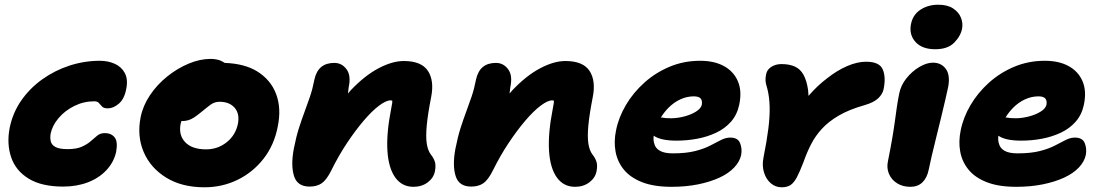

<svg xmlns="http://www.w3.org/2000/svg" viewBox="-20 -783 4680 815"><path d="M248 9Q157 9 102 -24.5Q47 -58 27.5 -115Q8 -172 21 -240Q34 -304 70 -356Q106 -408 159 -446Q212 -484 275 -504.5Q338 -525 404 -525Q438 -525 466.5 -512.5Q495 -500 509.5 -473.5Q524 -447 516 -406Q508 -363 484.5 -343Q461 -323 438 -323Q421 -323 413.5 -330.5Q406 -338 400 -345.5Q394 -353 380 -353Q335 -353 295 -333Q255 -313 228.5 -281.5Q202 -250 195 -216Q192 -198 195.5 -183Q199 -168 215.5 -159Q232 -150 267 -150Q305 -150 328 -160.5Q351 -171 365.5 -184Q380 -197 393 -207.5Q406 -218 425 -218Q452 -218 466.5 -200Q481 -182 473 -138Q463 -94 431.5 -60.5Q400 -27 353 -9Q306 9 248 9Z M848 12Q752 12 685.5 -29Q619 -70 590 -137.5Q561 -205 577 -286Q587 -335 617 -379.5Q647 -424 690 -458.5Q733 -493 781 -513Q829 -533 874 -533Q894 -533 913 -527Q925 -522 934 -516Q1017 -513 1070 -481Q1129 -445 1152 -384Q1175 -323 1159 -246Q1144 -167 1098.5 -109Q1053 -51 988 -19.5Q923 12 848 12ZM750 -269Q748 -264 747 -259Q737 -210 766 -179.5Q795 -149 855 -149Q904 -149 942 -179Q980 -209 990 -258Q998 -300 976 -325.5Q954 -351 912 -351Q891 -351 874.5 -339Q858 -327 834 -307Q817 -293 804 -284.5Q791 -276 778.5 -272.5Q766 -269 750 -269Q750 -269 750 -269Z M1735 10Q1686 10 1657.5 -30Q1629 -70 1624.5 -143.5Q1620 -217 1640 -319Q1643 -335 1645 -347Q1645 -352 1645 -356Q1642 -357 1638 -357Q1619 -357 1589 -334.5Q1559 -312 1524 -271Q1489 -230 1453 -176Q1417 -122 1386 -59Q1366 -19 1345.5 -5Q1325 9 1294 9Q1242 9 1228 -36Q1214 -81 1227 -151Q1237 -202 1249 -239.5Q1261 -277 1273 -309Q1285 -341 1296 -373.5Q1307 -406 1315 -447Q1323 -482 1344 -499Q1365 -516 1399 -516Q1431 -516 1451 -489Q1471 -462 1460 -412Q1459 -398 1457 -386Q1463 -393 1469 -400Q1528 -462 1586.5 -493Q1645 -524 1694 -524Q1769 -524 1796.5 -482Q1824 -440 1810 -370Q1796 -299 1791.5 -251Q1787 -203 1791.5 -173.5Q1796 -144 1809 -127Q1821 -112 1826 -96Q1831 -80 1826 -55Q1820 -27 1795 -8.5Q1770 10 1735 10Z M2421 10Q2372 10 2343.5 -30Q2315 -70 2310.5 -143.5Q2306 -217 2326 -319Q2329 -335 2331 -347Q2331 -352 2331 -356Q2328 -357 2324 -357Q2305 -357 2275 -334.5Q2245 -312 2210 -271Q2175 -230 2139 -176Q2103 -122 2072 -59Q2052 -19 2031.5 -5Q2011 9 1980 9Q1928 9 1914 -36Q1900 -81 1913 -151Q1923 -202 1935 -239.5Q1947 -277 1959 -309Q1971 -341 1982 -373.5Q1993 -406 2001 -447Q2009 -482 2030 -499Q2051 -516 2085 -516Q2117 -516 2137 -489Q2157 -462 2146 -412Q2145 -398 2143 -386Q2149 -393 2155 -400Q2214 -462 2272.5 -493Q2331 -524 2380 -524Q2455 -524 2482.5 -482Q2510 -440 2496 -370Q2482 -299 2477.5 -251Q2473 -203 2477.5 -173.5Q2482 -144 2495 -127Q2507 -112 2512 -96Q2517 -80 2512 -55Q2506 -27 2481 -8.5Q2456 10 2421 10Z M2831 10Q2756 10 2706 -9.5Q2656 -29 2628.5 -62.5Q2601 -96 2593 -139Q2585 -182 2595 -230Q2606 -285 2637 -337.5Q2668 -390 2715.5 -432.5Q2763 -475 2823 -500Q2883 -525 2952 -525Q3012 -525 3053 -502.5Q3094 -480 3112 -438.5Q3130 -397 3118 -339Q3109 -296 3083 -266.5Q3057 -237 3019.5 -219.5Q2982 -202 2939 -194Q2896 -186 2852 -186Q2784 -186 2755 -207Q2752 -188 2758 -171Q2763 -153 2782 -142.5Q2801 -132 2836 -132Q2893 -132 2931.5 -142Q2970 -152 2995.5 -165.5Q3021 -179 3041 -189Q3061 -199 3080 -199Q3112 -199 3121.5 -175.5Q3131 -152 3126 -125Q3120 -97 3096.5 -72Q3073 -47 3034 -29Q2995 -11 2943.5 -0.5Q2892 10 2831 10ZM2785 -284Q2787 -284 2790 -284Q2804 -281 2828 -281Q2855 -281 2884 -288.5Q2913 -296 2934 -309Q2955 -322 2959 -338Q2962 -356 2954 -365Q2946 -374 2925 -374Q2896 -374 2868.5 -361.5Q2841 -349 2818 -326Q2800 -308 2785 -284Z M3298 12Q3272 12 3252 -5Q3232 -22 3223 -51Q3214 -80 3221 -115Q3235 -185 3241.5 -237Q3248 -289 3247 -329.5Q3246 -370 3238 -403Q3230 -429 3229.5 -441.5Q3229 -454 3232 -468Q3236 -488 3254.5 -499.5Q3273 -511 3297 -511Q3331 -511 3354 -500.5Q3377 -490 3390.5 -466Q3404 -442 3410 -402Q3411 -390 3412 -376Q3449 -419 3490 -450Q3533 -484 3576 -502.5Q3619 -521 3656 -521Q3713 -521 3727 -488.5Q3741 -456 3731 -406Q3727 -384 3708 -366Q3689 -348 3651 -337Q3584 -318 3540.5 -292.5Q3497 -267 3469 -236.5Q3441 -206 3423 -171Q3405 -136 3391 -96Q3375 -54 3362.5 -30.5Q3350 -7 3335.5 2.5Q3321 12 3298 12Z M3844 10Q3812 10 3788 -5Q3764 -20 3753.5 -45Q3743 -70 3749 -98Q3761 -158 3768 -199.5Q3775 -241 3779 -271.5Q3783 -302 3787 -329Q3791 -356 3797 -386Q3804 -421 3827.5 -450.5Q3851 -480 3882 -498.5Q3913 -517 3940 -517Q3975 -517 3994.5 -491Q4014 -465 4005 -415Q4001 -396 3993 -361Q3985 -326 3974.5 -283Q3964 -240 3953.5 -197.5Q3943 -155 3934.5 -119Q3926 -83 3922 -62Q3915 -28 3895.5 -9Q3876 10 3844 10ZM3950 -574Q3894 -574 3866 -605Q3838 -636 3847 -681Q3855 -721 3887.5 -742Q3920 -763 3963 -763Q4002 -763 4026 -747Q4050 -731 4059 -708Q4068 -685 4064 -662Q4058 -630 4030.5 -602Q4003 -574 3950 -574Z M4294 10Q4219 10 4169 -9.5Q4119 -29 4091.5 -62.5Q4064 -96 4056 -139Q4048 -182 4058 -230Q4069 -285 4100 -337.5Q4131 -390 4178.5 -432.5Q4226 -475 4286 -500Q4346 -525 4415 -525Q4475 -525 4516 -502.5Q4557 -480 4575 -438.5Q4593 -397 4581 -339Q4572 -296 4546 -266.5Q4520 -237 4482.5 -219.5Q4445 -202 4402 -194Q4359 -186 4315 -186Q4247 -186 4218 -207Q4215 -188 4221 -171Q4226 -153 4245 -142.5Q4264 -132 4299 -132Q4356 -132 4394.5 -142Q4433 -152 4458.5 -165.5Q4484 -179 4504 -189Q4524 -199 4543 -199Q4575 -199 4584.5 -175.5Q4594 -152 4589 -125Q4583 -97 4559.5 -72Q4536 -47 4497 -29Q4458 -11 4406.5 -0.5Q4355 10 4294 10ZM4248 -284Q4250 -284 4253 -284Q4267 -281 4291 -281Q4318 -281 4347 -288.5Q4376 -296 4397 -309Q4418 -322 4422 -338Q4425 -356 4417 -365Q4409 -374 4388 -374Q4359 -374 4331.5 -361.5Q4304 -349 4281 -326Q4263 -308 4248 -284Z"/></svg>

Font: Shantell Sans Light ExtraBold
Style: Italic
Weight: 800
Italic angle: -11°
Version: Version 1.008;[ac192a2d6]